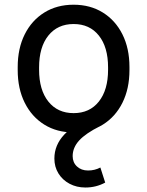

<svg xmlns="http://www.w3.org/2000/svg" viewBox="-20 -560 640 835"><path d="M57 -255V-268.5Q57 -349.5 87.5 -410.5Q118 -471.5 172.8 -505.5Q227.5 -539.5 300 -539.5Q372.5 -539.5 427.2 -505.5Q482 -471.5 512.5 -410.5Q543 -349.5 543 -268.5V-255Q543 -174.5 512.5 -113.2Q482 -52 427.2 -18Q372.5 16 300 16Q227.5 16 172.8 -18Q118 -52 87.5 -113.2Q57 -174.5 57 -255ZM450 -256.5V-267Q450 -355 410 -405.2Q370 -455.5 300.2 -455.5Q230.5 -455.5 190.2 -405.2Q150 -355 150 -267V-256.5Q150 -169 190.2 -118.5Q230.5 -68 300.2 -68Q370 -68 410 -118.5Q450 -169 450 -256.5ZM351.5 255.5Q313 255.5 282.2 239Q251.5 222.5 234 194Q216.5 165.5 216.5 129.5Q216.5 71 259.5 25.2Q302.5 -20.5 391 -55L415.5 -11.5Q352.5 20 324.2 51Q296 82 296 119Q296 146.5 314.8 164Q333.5 181.5 363 181.5Q392 181.5 416.5 168.5L437.5 234Q398 255.5 351.5 255.5Z"/></svg>

Font: Google Sans Code
Style: Regular
Weight: 400
Monospace: yes
Designer: Google Sans Code Authors
Foundry: Google LLC
Version: Version 6.000